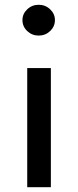

<svg xmlns="http://www.w3.org/2000/svg" viewBox="-20 -784 325 804"><path d="M210 -700Q210 -726 190 -745Q170 -764 142 -764Q114 -764 94 -745Q74 -726 74 -700Q74 -673 94 -654Q114 -635 142 -635Q170 -635 190 -654Q210 -673 210 -700ZM193 -499H94V0H193Z"/></svg>

Font: Simpel Medium
Style: Regular
Weight: 500
Designer: Janko Jovanovic
Version: Version 1.048;PS 001.048;hotconv 1.0.88;makeotf.lib2.5.64775